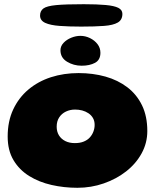

<svg xmlns="http://www.w3.org/2000/svg" viewBox="-20 -863 767 913"><path d="M348 30Q284.5 30 225 16.5Q165.5 3 118.5 -26.2Q71.5 -55.5 44 -101.8Q16.5 -148 16.5 -214Q16.5 -286.5 42.8 -342.5Q69 -398.5 115 -437.2Q161 -476 222.2 -495.8Q283.5 -515.5 353.5 -515.5Q422 -515.5 481.5 -498.8Q541 -482 585.8 -447.8Q630.5 -413.5 655.5 -361.8Q680.5 -310 680.5 -240Q680.5 -183 653.5 -133.8Q626.5 -84.5 579.8 -48Q533 -11.5 473.2 9.2Q413.5 30 348 30ZM336 -182.5Q360.5 -182.5 378.2 -189.8Q396 -197 407.2 -209.5Q418.5 -222 424.2 -237.5Q430 -253 430 -269Q430 -288 422 -301.8Q414 -315.5 400.5 -324.5Q387 -333.5 370.8 -337.8Q354.5 -342 337 -342Q313.5 -342 293.5 -332.5Q273.5 -323 261.5 -304.8Q249.5 -286.5 249.5 -260.5Q249.5 -237 260.2 -219.5Q271 -202 290.5 -192.2Q310 -182.5 336 -182.5ZM368.5 -550.5Q330 -550.5 298.8 -569.5Q267.5 -588.5 267.5 -624Q267.5 -643.5 282 -659Q296.5 -674.5 318.5 -683.5Q340.5 -692.5 362.5 -692.5Q386 -692.5 408 -681.8Q430 -671 443.8 -653Q457.5 -635 457.5 -612Q457.5 -578 431.8 -564.2Q406 -550.5 368.5 -550.5ZM366 -736.5Q307.5 -736.5 263.5 -739.8Q219.5 -743 195 -754.2Q170.5 -765.5 170.5 -789Q170.5 -811 186.5 -822.8Q202.5 -834.5 247.5 -838.8Q292.5 -843 378.5 -843Q442 -843 482.5 -839.2Q523 -835.5 542.5 -825.8Q562 -816 562 -797Q562 -768.5 540 -755.8Q518 -743 474.5 -739.8Q431 -736.5 366 -736.5Z"/></svg>

Font: Gluten ExtraBold
Style: Regular
Weight: 800
Designer: Tyler Finck
Foundry: Etcetera Type Company
Version: Version 1.300